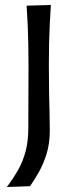

<svg xmlns="http://www.w3.org/2000/svg" viewBox="-20 -544 308 769"><path d="M7.2 205 100.2 201.8Q116.6 178.8 134.9 146.6Q153.2 114.5 166.3 73Q179.4 31.4 179.4 -19.6Q179.4 -54.2 178.5 -90.4Q177.6 -126.5 176.6 -172.8Q175.7 -219.1 175.7 -282.6Q175.7 -329.5 176.6 -369.7Q177.4 -409.9 179.3 -447.5Q181.2 -485 183.8 -524.1L86.6 -521.3Q89.3 -482.8 90.9 -445.6Q92.4 -408.4 93.3 -368.8Q94.2 -329.2 94.2 -282.6L93.4 -31.6Q93.4 21.2 82.6 61.8Q71.9 102.5 52.5 136.7Q33.2 170.9 7.2 205Z"/></svg>

Font: Pinar FD VF
Style: Regular
Weight: 300
Designer: Amin Abedi
Version: Version 2.000